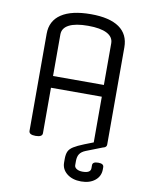

<svg xmlns="http://www.w3.org/2000/svg" viewBox="-103 -830 889 1127"><g transform="rotate(10 341.5 -266.5)"><path d="M150 5Q110 5 110 -18V-597Q110 -674 171 -714.5Q232 -755 347 -755Q458 -755 515.5 -715Q573 -675 573 -597V-18Q573 5 533 5Q493 5 493 -18V-289H190V-18Q190 5 150 5ZM190 -607V-359H493V-607Q493 -645 454.5 -665Q416 -685 342 -685Q268 -685 229 -665Q190 -645 190 -607ZM459 222Q407 222 374.5 196Q342 170 342 130V108Q342 81 349.5 64Q357 47 378.5 33.5Q400 20 440 4L545 -37L560 0L455 41Q430 51 419.5 67Q409 83 409 109V134Q409 147 422.5 155.5Q436 164 458 164Q506 164 506 135V117Q506 96 540 96Q573 96 573 117V130Q573 171 541.5 196.5Q510 222 459 222Z"/></g></svg>

Font: Offside
Style: Regular
Weight: 400
Designer: Eduardo Rodriguez Tunni
Foundry: Eduardo Rodriguez Tunni
Version: Version 1.002; ttfautohint (v1.8.4.7-5d5b);gftools[0.9.23]